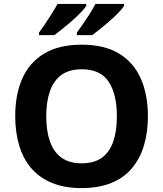

<svg xmlns="http://www.w3.org/2000/svg" viewBox="-20 -954 836 984"><path d="M738 -358Q738 -275 717.5 -207.5Q697 -140 655.5 -91Q614 -42 549.5 -16Q485 10 398 10Q311 10 246.5 -16.5Q182 -43 140.5 -91.5Q99 -140 78.5 -208Q58 -276 58 -359Q58 -470 94.5 -552Q131 -634 206.5 -679.5Q282 -725 399 -725Q515 -725 590 -679.5Q665 -634 701.5 -551.5Q738 -469 738 -358ZM217 -358Q217 -283 236 -229Q255 -175 295 -146Q335 -117 398 -117Q463 -117 502.5 -146Q542 -175 560.5 -229Q579 -283 579 -358Q579 -471 537 -535Q495 -599 399 -599Q335 -599 295 -570Q255 -541 236 -487Q217 -433 217 -358ZM616 -924Q608 -911 589 -891Q570 -871 545 -849Q520 -827 495.5 -807.5Q471 -788 453 -774H374V-787Q388 -806 406 -832Q424 -858 441 -885Q458 -912 469 -934H616ZM422 -924Q414 -911 395 -891Q376 -871 351 -849Q326 -827 301.5 -807.5Q277 -788 259 -774H180V-787Q194 -806 211.5 -832Q229 -858 246 -885Q263 -912 275 -934H422Z"/></svg>

Font: Noto Sans Malayalam
Style: Regular
Weight: 400
Designer: Jelle Bosma - Monotype Design Team
Foundry: Monotype Imaging Inc.
Version: Version 2.103